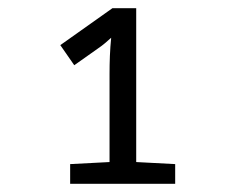

<svg xmlns="http://www.w3.org/2000/svg" viewBox="-20 -863 570 468"><path d="M151 -415H407V-463L312 -468V-843H254L127 -753L161 -704L219 -745C231 -753 241 -762 251 -771C248 -741 247 -713 247 -682V-468L151 -463Z"/></svg>

Font: Noto Sans Mono Condensed
Style: Regular
Weight: 400
Width: 3
Designer: Monotype Design Team
Foundry: Monotype Imaging Inc.
Version: Version 2.014